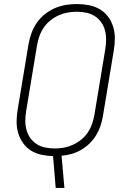

<svg xmlns="http://www.w3.org/2000/svg" viewBox="-20 -763 640 948"><path d="M255 165 242 8Q213 7 184.5 1Q156 -5 133 -19.5Q110 -34 94 -56.5Q78 -79 70 -105.5Q62 -132 62 -161.5Q62 -191 67 -220L121 -546Q126 -573 135.5 -599.5Q145 -626 161.5 -650Q178 -674 201 -692.5Q224 -711 250.5 -722.5Q277 -734 304.5 -738.5Q332 -743 359 -743Q389 -743 418 -737.5Q447 -732 471.5 -718Q496 -704 513 -681.5Q530 -659 538.5 -631.5Q547 -604 547 -574.5Q547 -545 542 -515L488 -189Q484 -165 476 -141Q468 -117 454.5 -95Q441 -73 422 -54.5Q403 -36 380.5 -23Q358 -10 333.5 -3Q309 4 284 6L298 165ZM250 -30Q273 -30 295.5 -34Q318 -38 340 -48Q362 -58 381 -73.5Q400 -89 413.5 -109Q427 -129 434.5 -151Q442 -173 446 -195L500 -521Q504 -545 504 -568.5Q504 -592 498 -614Q492 -636 479 -654Q466 -672 447 -684Q428 -696 405 -700.5Q382 -705 359 -705Q336 -705 313.5 -701Q291 -697 269 -687Q247 -677 228 -661.5Q209 -646 195.5 -626Q182 -606 174.5 -584Q167 -562 163 -540L109 -214Q105 -190 105 -166.5Q105 -143 111 -121Q117 -99 130 -81Q143 -63 162 -51Q181 -39 204 -34.5Q227 -30 250 -30Z"/></svg>

Font: Iosevka SS04 XLt Ex
Style: Italic
Weight: 200
Width: 7
Italic angle: -9°
Monospace: yes
Designer: Belleve Invis
Foundry: Belleve Invis
Version: Version 19.0.0; ttfautohint (v1.8.4)